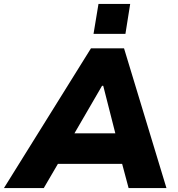

<svg xmlns="http://www.w3.org/2000/svg" viewBox="-63 -949 898 969"><path d="M-43 0 396 -705H563L777 0H586L535 -191L596 -122H186L269 -190L158 0ZM452 -516 290 -237 271 -276H561L529 -237L458 -516ZM409 -778 434 -929H594L570 -778Z"/></svg>

Font: Nunito Sans 7pt Black
Style: Italic
Weight: 900
Italic angle: -9°
Version: Version 3.101;gftools[0.9.27]